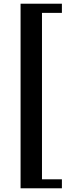

<svg xmlns="http://www.w3.org/2000/svg" viewBox="-20 -831 374 1036"><path d="M91 185V-811H314V-761.5H206.5V136.5H314V185Z"/></svg>

Font: Libre Caslon Text
Style: Bold
Weight: 700
Designer: Pablo Impallari, Rodrigo Fuenzalida, Katja Schimmel
Foundry: Pablo Impallari, Rodrigo Fuenzalida
Version: Version 2.000